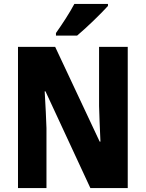

<svg xmlns="http://www.w3.org/2000/svg" viewBox="-20 -951 736 971"><path d="M526 -921V-931H356C332 -886 297 -832 263 -784V-771H370C419 -812 494 -885 526 -921ZM626 0V-714H481V-415C482 -364 485 -310 488 -235H484L259 -714H71V0H215V-303C213 -352 211 -411 206 -489H210L437 0Z"/></svg>

Font: Noto Sans Gujarati Condensed ExtraBold
Style: Regular
Weight: 800
Width: 3
Designer: Jelle Bosma - Monotype Design Team, Universal Thirst
Foundry: Monotype Imaging Inc.
Version: Version 2.106